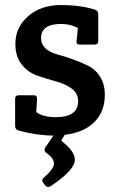

<svg xmlns="http://www.w3.org/2000/svg" viewBox="-20 -526 471 762"><path d="M356 -488Q370 -484 370 -470V-364Q370 -349 355 -349H297Q281 -349 284 -364L289 -415Q259 -431 223 -431Q143 -431 143 -375Q143 -328 208 -310Q279 -290 330 -265Q359 -251 377.5 -221.5Q396 -192 396 -149Q396 -83 354.5 -41.5Q313 0 237 9L223 32L239 46Q277 79 277 108Q277 149 181 213Q176 216 170.5 216Q165 216 160 210L152 200Q143 189 153 180Q194 144 194 124Q194 104 172 87L163 80Q152 71 160 59L192 12Q127 12 53 -8Q40 -12 40 -27V-133Q40 -148 55 -148H113Q128 -148 127 -133L124 -81Q151 -61 201 -61Q290 -61 290 -124Q290 -156 264.5 -174.5Q239 -193 202.5 -203Q166 -213 129 -225.5Q92 -238 66.5 -269.5Q41 -301 41 -352Q41 -418 92 -462Q143 -506 221 -506Q299 -506 356 -488Z"/></svg>

Font: Crete Round
Style: Regular
Weight: 400
Designer: Veronika Burian
Foundry: TypeTogether
Version: Version 1.001